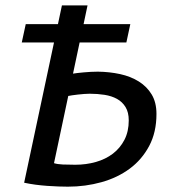

<svg xmlns="http://www.w3.org/2000/svg" viewBox="-20 -682 630 710"><path d="M75.2 -592.8H194.3L209 -662.1H303.7L289.1 -592.8H461.9L447.3 -524.9H274.4L250 -409.7Q254.9 -410.6 265.4 -411.9Q275.9 -413.1 288.8 -414.3Q301.8 -415.5 315.9 -416.3Q330.1 -417 341.8 -417Q384.8 -416.5 424.1 -408Q463.4 -399.4 493.4 -380.6Q523.4 -361.8 541 -332.5Q558.6 -303.2 558.6 -260.7Q558.6 -192.9 531.7 -142.3Q504.9 -91.8 459.7 -58.3Q414.6 -24.9 355.2 -8.3Q295.9 8.3 231 8.3Q216.3 8.3 196.5 7.6Q176.8 6.8 155.3 5.4Q133.8 3.9 111.6 1Q89.4 -2 69.3 -6.3L179.7 -524.9H60.5ZM258.3 -72.8Q298.3 -72.8 334.5 -83Q370.6 -93.3 397.5 -113.8Q424.3 -134.3 440.2 -165Q456.1 -195.8 456.1 -236.8Q456.1 -266.6 444.3 -285.9Q432.6 -305.2 412.8 -316.2Q393.1 -327.1 366.7 -331.3Q340.3 -335.4 311.5 -335.4Q302.7 -335.4 291 -334.5Q279.3 -333.5 267.8 -332.3Q256.3 -331.1 246.8 -329.6Q237.3 -328.1 232.4 -327.1L179.7 -78.6Q191.9 -74.7 211.9 -73.7Q231.9 -72.8 258.3 -72.8Z"/></svg>

Font: PT Astra Sans
Style: Italic
Weight: 400
Italic angle: -16°
Designer: A.Korolkova, I. Chaeva
Foundry: ParaType Ltd
Version: Version 1.001; ttfautohint (v1.6)